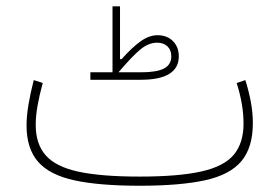

<svg xmlns="http://www.w3.org/2000/svg" viewBox="-20 -594 893 614"><path d="M764.6 -337.9 736.8 -328.6Q748 -293.5 753.4 -261.2Q758.8 -229 758.8 -198.7Q758.8 -136.7 727.8 -99.4Q696.8 -62 624 -45.7Q551.3 -29.3 426.3 -29.3Q304.2 -29.3 231.4 -44.9Q158.7 -60.5 126.5 -96.9Q94.2 -133.3 94.2 -194.8Q94.2 -222.7 100.1 -256.1Q106 -289.6 116.7 -328.6L87.9 -337.9Q77.1 -295.4 71 -259.3Q64.9 -223.1 64.9 -192.9Q64.9 -119.1 101.6 -76.9Q138.2 -34.7 218 -17.3Q297.9 0 426.3 0Q556.6 0 636.2 -17.6Q715.8 -35.2 752.2 -78.9Q788.6 -122.6 788.6 -200.2Q788.6 -233.4 782.2 -267.8Q775.9 -302.2 764.6 -337.9ZM358.9 -362.8Q403.8 -415.5 429.7 -436.5Q455.6 -457.5 482.4 -457.5Q502.9 -457.5 515.4 -445.8Q527.8 -434.1 527.8 -414.1Q527.8 -387.2 504.6 -375Q481.4 -362.8 430.7 -362.8ZM339.8 -362.8H269V-338.9H430.7Q490.7 -338.9 521.2 -357.7Q551.8 -376.5 551.8 -413.6Q551.8 -443.8 533 -462.6Q514.2 -481.4 483.9 -481.4Q457 -481.4 429.7 -461.9Q402.3 -442.4 368.7 -404.8H363.8V-573.7H339.8Z"/></svg>

Font: Estedad-FD VF
Style: Regular
Weight: 100
Designer: Amin Abedi
Version: Version 7.3